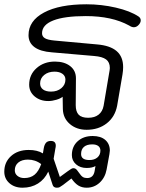

<svg xmlns="http://www.w3.org/2000/svg" viewBox="-44 -604 682 895"><path d="M249 -96 248 -153Q239 -145 219 -139Q199 -133 181 -133Q143 -133 117.5 -154.5Q92 -176 92 -209Q92 -256 126.5 -286.5Q161 -317 212 -317Q256 -317 283 -296Q310 -275 310 -239L309 -114Q309 -84 322.5 -69.5Q336 -55 367 -55Q397 -55 415.5 -69.5Q434 -84 439 -111L464 -259Q468 -280 468 -287Q468 -314 450.5 -327Q433 -340 395 -343L198 -360Q144 -364 116.5 -384.5Q89 -405 89 -440Q89 -507 161 -545.5Q233 -584 359 -584Q429 -584 496 -568.5Q563 -553 602 -527Q612 -520 612 -509Q612 -498 602 -487.5Q592 -477 580 -477Q570 -477 558 -485Q478 -529 356 -529Q256 -529 204 -508.5Q152 -488 152 -449Q152 -434 165 -426Q178 -418 210 -415L408 -397Q469 -392 499.5 -366Q530 -340 530 -291Q530 -275 527 -257L502 -111Q492 -59 453.5 -29Q415 1 360 1Q313 1 281.5 -26Q250 -53 249 -96ZM261 -233Q261 -250 247 -260Q233 -270 210 -270Q181 -270 162 -254.5Q143 -239 143 -215Q143 -197 156.5 -187Q170 -177 194 -177Q223 -177 242 -193Q261 -209 261 -233ZM-24 196Q-24 152 7.5 123.5Q39 95 90 95Q130 95 156 111L160 87Q163 70 170.5 61.5Q178 53 193 53Q216 53 216 75Q216 81 214 89L206 136L235 221L272 194Q282 187 287.5 183.5Q293 180 298 180Q308 180 315 189L324 201Q334 216 342 221Q350 226 362 226Q391 226 397 194L401 170Q386 179 360 179Q330 179 310.5 162Q291 145 291 119Q291 79 318 54.5Q345 30 388 30Q426 30 447 48.5Q468 67 468 98Q468 103 466 115L453 186Q446 224 420.5 247.5Q395 271 360 271Q338 271 321.5 261Q305 251 289 228L250 258Q239 266 234 268.5Q229 271 221 271Q205 271 201 257L181 196Q164 232 133 251.5Q102 271 61 271Q24 271 0 250Q-24 229 -24 196ZM424 98Q424 84 414 76.5Q404 69 386 69Q361 69 347.5 80.5Q334 92 334 114Q334 142 373 142Q396 142 410 130Q424 118 424 98ZM148 161Q121 140 86 140Q58 140 41.5 153.5Q25 167 25 190Q25 206 37.5 216Q50 226 69 226Q98 226 117 210.5Q136 195 148 161Z"/></svg>

Font: Kodchasan Light
Style: Italic
Weight: 300
Italic angle: -10°
Version: Version 1.000; ttfautohint (v1.6)